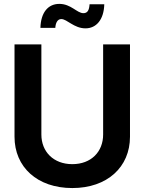

<svg xmlns="http://www.w3.org/2000/svg" viewBox="-20 -956 744 988"><path d="M352.1 11.7C531.7 11.7 648.9 -96.2 648.9 -252.4V-727.5H510.7V-263.7C510.7 -175.3 449.2 -111.3 352.1 -111.3C255.4 -111.3 192.9 -175.3 192.9 -263.7V-727.5H54.7V-252.4C54.7 -96.2 171.9 11.7 352.1 11.7ZM419.9 -810.1C475.6 -810.1 514.6 -855 516.6 -934.1H440.9C439 -903.3 430.2 -888.2 409.2 -888.2C376 -888.2 345.7 -936 285.2 -936C226.6 -936 189.9 -890.6 188 -812.5H264.6C266.1 -838.4 275.9 -857.9 295.4 -857.9C325.2 -857.9 360.4 -810.1 419.9 -810.1Z"/></svg>

Font: Raveo Display Display SemiBold
Style: Regular
Weight: 600
Designer: Jakub Foglar, Rasmus Andersson (Inter)
Foundry: Jakubfoglar.com
Version: Version 1.100;Glyphs 3.2.3 (3260)